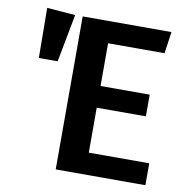

<svg xmlns="http://www.w3.org/2000/svg" viewBox="-79 -778 835 854"><g transform="rotate(10 338.5 -350.5)"><path d="M615 -593H360V-400H582V-302H360V-99H633V0H228V-691H629ZM194 -691 153 -475H68L66 -701Z"/></g></svg>

Font: Fira Sans Medium
Style: Regular
Weight: 500
Designer: bBox Type GmbH & Carrois Corporate GbR & Edenspiekermann AG
Foundry: bBox Type GmbH & Carrois Corporate GbR & Edenspiekermann AG
Version: Version 4.301